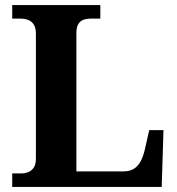

<svg xmlns="http://www.w3.org/2000/svg" viewBox="-20 -734 694 754"><path d="M28 0V-53H64Q79 -53 92 -58.5Q105 -64 113 -76.5Q121 -89 121 -111V-601Q121 -624 113 -637Q105 -650 91 -655.5Q77 -661 60 -661H28V-714H374V-661H340Q320 -661 307 -656Q294 -651 287 -638.5Q280 -626 280 -604V-61H466Q489 -61 505.5 -71Q522 -81 532.5 -101Q543 -121 549 -148L566 -223H622L615 0Z"/></svg>

Font: Noto Serif Myanmar
Style: Regular
Weight: 400
Designer: Ben Mitchell and the Monotype Design Team
Foundry: Monotype Imaging Inc.
Version: Version 2.106